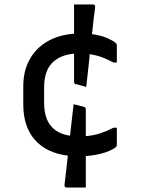

<svg xmlns="http://www.w3.org/2000/svg" viewBox="-20 -775 640 866"><path d="M312 -305 356 -294Q367 -292 367 -281V-161Q403 -164 432 -173.5Q461 -183 492 -199H507V-121Q507 -116 504 -113Q491 -100 454.5 -87.5Q418 -75 367 -71V71H281Q270 71 271 58Q275 27 278.5 -6Q282 -39 286 -73Q189 -85 137 -144.5Q85 -204 85 -304V-385Q85 -456 114 -507.5Q143 -559 194.5 -588.5Q246 -618 314 -623V-755H399Q410 -755 409 -742Q406 -722 402.5 -690Q399 -658 395 -621Q438 -615 465.5 -602.5Q493 -590 502 -581Q507 -577 507 -570V-493H492Q466 -507 440.5 -516.5Q415 -526 385 -531Q381 -492 377 -454.5Q373 -417 369 -383L325 -395Q314 -395 314 -407V-533Q249 -527 214 -490Q179 -453 179 -380V-311Q179 -234 219 -197Q247 -170 296 -163Q300 -199 304 -234.5Q308 -270 312 -305Z"/></svg>

Font: Recursive Mn Lnr St
Style: Regular
Weight: 400
Monospace: yes
Version: Version 1.079;hotconv 1.0.112;makeotfexe 2.5.65598; ttfautoh